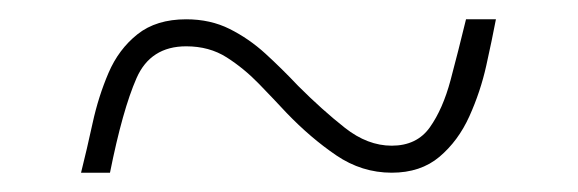

<svg xmlns="http://www.w3.org/2000/svg" viewBox="-20 -456 599 199"><path d="M64 -277Q70 -301 76 -328.5Q82 -356 92.5 -380.5Q103 -405 122.5 -420.5Q142 -436 173 -436Q198 -436 218 -426Q238 -416 255 -400.5Q272 -385 289 -367Q314 -342 337.5 -323.5Q361 -305 386 -305Q412 -305 425.5 -324Q439 -343 447 -373Q455 -403 463 -436H494Q490 -415 484 -388Q478 -361 466.5 -335.5Q455 -310 435.5 -293.5Q416 -277 386 -277Q355 -277 328.5 -295Q302 -313 277 -339Q264 -353 248.5 -369Q233 -385 215 -396.5Q197 -408 173 -408Q136 -408 121.5 -375Q107 -342 94 -277Z"/></svg>

Font: Noto Serif Bengali Thin
Style: Regular
Weight: 250
Version: Version 2.003